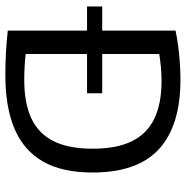

<svg xmlns="http://www.w3.org/2000/svg" viewBox="-10 -632 646 665"><g transform="rotate(90 312.5 -299.0)"><path d="M2 -278V-330.5H302.5V-278ZM239 5Q202.5 5 164 3Q125.5 1 85.5 -3.5V-584.5Q111.5 -590 140.2 -593.8Q169 -597.5 198.5 -599.5Q228 -601.5 255.5 -601.5Q415 -601.5 496 -527Q577 -452.5 577 -297Q577 -192 539 -125.5Q501 -59 426 -27Q351 5 239 5ZM257 -60.5Q336 -60.5 388.8 -84.8Q441.5 -109 468 -161.2Q494.5 -213.5 494.5 -297.5Q494.5 -381 468.5 -433.5Q442.5 -486 390.5 -511Q338.5 -536 260.5 -536Q236.5 -536 211.5 -533.8Q186.5 -531.5 166.5 -528V-65.5Q187.5 -63 209.8 -61.8Q232 -60.5 257 -60.5Z"/></g></svg>

Font: Encode Sans SC Condensed Thin
Style: Regular
Weight: 400
Version: Version 3.002